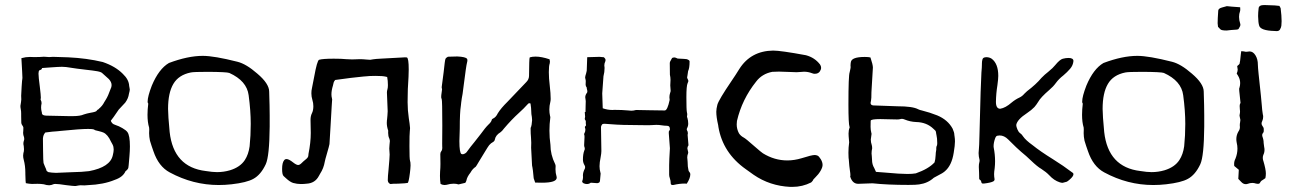

<svg xmlns="http://www.w3.org/2000/svg" viewBox="-20 -728 5114 762"><path d="M279.8 10.3H277.8Q270.5 10.3 242.7 6.8Q211.9 2 199.7 2Q195.8 2 194.3 2.4Q183.1 7.3 175.3 7.3Q165.5 7.3 153.8 3.4Q142.1 1.5 128.9 1.5L106.4 2Q95.2 1.5 82.5 -1Q82 -2.9 81.5 -10.7Q80.6 -30.8 80.6 -37.1V-42Q80.6 -70.3 74.2 -93.8Q71.8 -102.1 71.8 -110.4Q71.8 -115.7 72.8 -120.1Q75.2 -126.5 75.2 -135.7Q75.2 -141.6 74.2 -148.9Q72.8 -153.8 72.8 -157.7Q72.8 -164.6 74.7 -169.4Q76.2 -172.9 76.2 -176.8Q76.2 -183.1 73.2 -190.4Q71.8 -195.3 71.8 -202.6Q71.8 -204.6 72.3 -207.3Q72.8 -210 72.8 -221.7Q72.3 -225.6 68.4 -230.7Q64.5 -235.8 64.5 -241.2L64 -266.6V-277.3Q64 -287.1 62.5 -294.2Q61 -301.3 61 -307.6Q64 -324.7 64.5 -333.5L64 -347.7Q64 -355.5 65.9 -384.8L68.4 -418.9L69.3 -407.2V-412.1Q69.3 -421.4 67.9 -444.3Q65.9 -477.1 65.7 -483.4Q65.4 -489.7 64.9 -497.1L66.9 -497.6Q82 -502 98.6 -502Q110.8 -502 113.8 -501.5Q140.6 -501.5 147 -502.4L153.3 -502.9Q157.7 -502.9 162.1 -502.4Q168.5 -501.5 174.8 -501.5L190.4 -502.4L251 -500.5Q324.2 -497.1 387.7 -481.9Q438 -464.8 467.3 -435.1Q491.7 -412.1 492.7 -386.7Q493.2 -382.8 494.1 -379.2Q495.1 -375.5 495.1 -372.6Q495.1 -368.2 491.7 -355.5Q489.3 -337.4 477.1 -320.8L451.2 -293Q426.8 -256.8 419.9 -249Q420.4 -245.1 425 -239.7Q429.7 -234.4 438.5 -231.9Q451.2 -228 465.8 -219.5Q480.5 -210.9 485.4 -204.1Q495.6 -191.4 495.6 -146.5Q495.6 -129.9 493.7 -107.9L490.7 -72.8Q490.7 -68.4 489.3 -62Q487.8 -55.7 478 -48.3Q468.3 -25.4 435.5 -14.2Q391.1 4.4 328.6 6.8L314.9 7.8Q312 7.8 310.3 7.6Q308.6 7.3 299.3 7.3Q294.9 7.3 279.8 10.3ZM202.1 -42Q234.4 -43.5 259.8 -44.4Q308.6 -45.4 333.5 -48.8Q417.5 -64.5 427.7 -111.8Q431.2 -125.5 431.2 -134.8L430.2 -144Q430.2 -147.5 426.8 -154.3L426.3 -155.3Q423.3 -159.7 420.4 -166Q407.7 -194.3 390.1 -202.1Q384.3 -204.6 372.6 -207.5Q354 -211.4 354 -213.4L354.5 -213.9Q347.7 -216.3 330.1 -216.3Q298.3 -216.3 221.2 -208.5L207 -207Q191.9 -206.5 159.7 -202.1L158.7 -200.7Q151.4 -192.4 150.4 -178.2L150.9 -131.8Q151.4 -86.4 152.8 -81.1Q153.8 -77.1 158.2 -67.4Q164.1 -54.7 164.1 -52.7Q164.1 -48.8 171.9 -44.9Q184.1 -42.5 202.1 -42ZM253.9 -267.1H268.6Q298.3 -267.1 313 -273.9Q324.7 -277.8 338.4 -280.3Q362.3 -284.2 363.8 -288.6Q364.7 -291.5 371.6 -294.9L372.1 -295.9Q386.7 -308.1 393.6 -322.3Q396 -326.7 399.9 -332.5Q409.2 -347.2 418.9 -375Q422.9 -382.3 422.9 -390.1Q422.9 -402.3 412.1 -414.1L387.2 -436.5Q382.3 -442.4 365.7 -445.3Q349.1 -448.2 321.3 -451.2Q289.1 -454.6 242.7 -461.9Q234.4 -462.9 226.1 -462.9Q213.9 -462.9 179.7 -460.4Q162.6 -459.5 147 -458Q145.5 -451.7 140.6 -450.7Q138.7 -450.2 136.7 -449.2Q132.8 -446.3 132.8 -436Q132.8 -422.9 138.2 -382.3Q142.1 -350.6 142.1 -339.8Q142.1 -336.4 141.1 -333Q141.1 -331.5 142.6 -329.1Q145 -325.7 145 -317.4Q143.1 -309.6 143.1 -301.8Q143.1 -293.9 145 -286.1Q146.5 -281.7 146.5 -277.3Q147.9 -269.5 164.6 -269Z M841.3 -44.9Q867.7 -44.9 892.6 -52.2Q933.1 -64.5 951.7 -92.8Q966.3 -115.2 970.7 -147.5Q975.1 -189.5 975.1 -236.3Q975.1 -288.6 966.8 -350.1Q959.5 -407.2 890.1 -438.5Q879.9 -442.4 805.7 -442.9Q748.5 -442.9 737.3 -440.4Q689 -430.7 668 -395Q647 -359.4 647 -295.9Q647 -270 653.3 -204.1Q668.9 -64.5 796.4 -49.3Q823.2 -44.9 841.3 -44.9ZM848.1 6.3Q746.1 6.3 653.3 -43.9Q609.4 -67.4 588.9 -127.9Q581.5 -148.4 575.2 -169.4Q571.8 -185.5 571.8 -199.2L572.3 -213.9Q572.3 -219.2 571.8 -221.7Q565.4 -242.7 565.4 -272.5Q565.4 -293 568.4 -316.9Q565.9 -318.8 565.9 -324.7Q565.9 -345.2 582.5 -388.2Q610.4 -454.6 650.4 -478Q725.6 -506.3 784.7 -506.3Q830.1 -506.3 922.4 -482.9Q957.5 -474.1 1001 -436Q1048.3 -396 1048.3 -364.3L1049.8 -310.5Q1049.8 -287.1 1050.3 -270V-225.6Q1049.3 -107.9 1034.7 -76.2Q1015.1 -34.2 985.4 -18.1Q959 -3.4 898.9 3.4Q873 6.3 848.1 6.3Z M1529.8 2.4Q1520 -1 1519 -12.2Q1519 -27.8 1522 -54.7Q1526.4 -103 1526.4 -114.7Q1526.4 -122.6 1525.6 -127.9Q1524.9 -133.3 1524.9 -138.7Q1524.9 -146.5 1525.9 -153.8Q1526.9 -161.1 1527.3 -168.5Q1526.9 -173.3 1524.9 -178.7Q1520.5 -187.5 1520.5 -200.2V-206.1L1521 -208L1520.5 -210Q1515.1 -225.6 1515.1 -240.2Q1515.1 -245.6 1515.6 -250.5L1516.1 -253.4Q1516.6 -261.2 1517.6 -269.5Q1518.6 -277.8 1518.6 -286.6L1515.6 -360.8Q1515.6 -367.2 1517.6 -373.3Q1519.5 -379.4 1519.5 -390.1Q1519.5 -408.2 1516.6 -422.4L1510.7 -423.8Q1499 -426.8 1469.7 -426.8Q1445.8 -426.8 1429.2 -424.8L1422.4 -424.3Q1379.4 -420.4 1310.1 -410.6Q1309.6 -409.2 1307.6 -407Q1305.7 -404.8 1304.2 -400.4L1301.3 -388.2Q1295.4 -369.1 1295.4 -353.5Q1295.4 -345.2 1297.4 -337.9Q1298.3 -335.4 1298.3 -332.5Q1298.3 -330.6 1297.9 -328.9Q1297.4 -327.1 1296.4 -306.2Q1294.4 -267.6 1292 -229.5Q1289.6 -198.7 1287.6 -156.2Q1287.6 -153.8 1284.4 -142.8Q1281.2 -131.8 1277.8 -119.4Q1274.4 -106.9 1271.7 -97.9Q1269 -88.9 1269 -86.4Q1264.6 -60.1 1250.5 -38.6L1245.6 -29.8Q1230.5 -1 1197.3 1Q1185.5 2.4 1174.3 2.4Q1158.7 2.4 1143.1 -2Q1130.4 -6.3 1115.7 -20Q1111.3 -23.9 1105.5 -29.3Q1099.6 -34.7 1099.6 -57.6Q1099.6 -82.5 1107.9 -92.3Q1111.3 -96.7 1117.2 -96.7Q1126.5 -96.7 1143.1 -83.5Q1156.2 -73.2 1163.1 -73.2Q1169.4 -73.2 1176.3 -80.1Q1184.6 -88.4 1190.9 -93.3Q1197.3 -98.1 1200.7 -102.5Q1204.1 -106.9 1204.1 -114.3V-116.2Q1213.4 -162.1 1213.4 -200.7L1212.9 -225.6Q1212.4 -234.9 1212.4 -252.4Q1212.4 -267.6 1218 -278.6Q1223.6 -289.6 1223.6 -306.6Q1223.6 -319.3 1219.7 -331.8Q1215.8 -344.2 1215.8 -357.4L1216.3 -368.2Q1217.3 -371.1 1218.8 -381.8L1227.1 -424.3Q1238.3 -486.3 1246.1 -490.7Q1260.7 -495.1 1304.7 -495.1Q1336.4 -495.1 1353.5 -493.2Q1365.2 -492.2 1377 -492.2L1394 -492.7Q1400.4 -493.2 1407.2 -493.2Q1420.4 -493.2 1434.1 -491.7Q1443.8 -490.7 1449.2 -490.7Q1452.6 -490.7 1461.4 -492.7Q1467.8 -494.1 1497.8 -495.6Q1527.8 -497.1 1579.1 -500L1586.9 -500.5L1594.7 -500Q1602.1 -497.6 1602.1 -451.7Q1602.1 -428.7 1599.1 -383.3L1598.6 -375Q1598.6 -362.3 1598.1 -349.4Q1597.7 -336.4 1597.7 -322.3Q1597.7 -291 1602.5 -258.3Q1606 -237.8 1607.4 -219.7Q1607.4 -211.9 1606.4 -206.5Q1605 -196.3 1605 -147.9Q1605 -96.2 1607.2 -90.6Q1609.4 -85 1609.4 -71.3Q1608.9 -57.6 1606.9 -42Q1602.1 -3.4 1597.7 -2Q1593.3 -0.5 1559.1 1Q1535.6 1 1529.8 2.4Z M1744.6 6.3Q1736.3 6.3 1728.5 2Q1726.1 -12.2 1726.1 -30.3L1726.6 -46.9Q1728 -62 1728 -77.6L1727.5 -116.2Q1727.5 -123 1731.4 -127.9Q1735.4 -132.8 1735.4 -141.1Q1735.4 -142.6 1735.1 -144.3Q1734.9 -146 1734.9 -157.7Q1735.4 -180.7 1735.4 -229.5Q1735.4 -330.1 1732.9 -335.4Q1731 -337.9 1731 -342.8Q1731 -350.1 1732.7 -360.4Q1734.4 -370.6 1734.4 -373.5Q1734.4 -376 1733.6 -377.7Q1732.9 -379.4 1732.9 -381.8L1740.7 -441.4Q1745.6 -488.8 1747.8 -493.9Q1750 -499 1757.8 -502.9L1794.9 -503.9Q1828.1 -502.4 1833.5 -494.6Q1835 -492.2 1835 -488.8Q1835 -484.9 1833.5 -479.5Q1830.1 -467.3 1820.8 -393.1Q1817.4 -364.3 1815.9 -355.5Q1812.5 -338.4 1810.5 -321.8Q1810.1 -314.9 1809.1 -308.6Q1804.7 -282.7 1804.7 -217.3Q1803.2 -186.5 1803.2 -168Q1803.2 -121.1 1811.5 -116.7L1817.4 -115.7Q1829.1 -118.7 1834 -127Q1848.1 -146.5 1861.6 -162.6Q1875 -178.7 1887.7 -195.8Q1905.8 -221.2 1918.9 -233.9Q1929.7 -243.7 1931.6 -252Q1931.6 -254.9 1935.5 -256.8Q1948.2 -262.2 1955.6 -278.3Q1968.3 -298.8 1993.7 -323.7L2067.9 -401.4Q2079.1 -412.1 2079.6 -426.3Q2080.1 -495.1 2082 -499L2083 -500.5Q2092.8 -503.4 2105.5 -503.4Q2128.9 -503.4 2161.1 -492.7Q2162.6 -486.8 2162.6 -483.4Q2162.6 -479 2161.6 -475.6Q2158.2 -467.3 2158.2 -441.4Q2158.2 -417.5 2161.9 -387.5Q2165.5 -357.4 2165.5 -335.4Q2165.5 -329.1 2164.1 -323.2Q2160.2 -308.1 2160.2 -293.5Q2160.2 -280.3 2163.1 -267.1Q2164.1 -265.6 2164.1 -262.2Q2160.6 -235.4 2160.6 -209.5Q2160.6 -181.2 2164.6 -153.3Q2164.6 -114.3 2183.1 -77.1Q2185.1 -73.2 2185.1 -68.4Q2184.6 -65.9 2184.6 -56.2Q2184.6 -41.5 2189 -26.9L2189.5 -22.9Q2189.5 -2.9 2130.9 -2.9L2104 -3.4Q2101.1 -12.7 2099.1 -17.6Q2098.1 -18.6 2097.7 -24.4Q2094.7 -58.1 2093 -64.2Q2091.3 -70.3 2091.3 -76.7Q2090.8 -91.8 2089.8 -106Q2088.4 -123.5 2087.9 -141.6L2088.4 -161.6Q2088.4 -172.4 2087.4 -182.6Q2085.9 -196.8 2085.9 -218.3Q2085.9 -221.7 2087.9 -224.9Q2089.8 -228 2091.8 -251Q2091.8 -257.3 2090.8 -263.7Q2088.4 -274.9 2088.4 -286.6Q2088.4 -298.3 2085.4 -317.4Q2082.5 -318.4 2080.6 -318.4Q2077.6 -318.4 2075.2 -315.4Q2058.1 -296.4 2040 -280.3Q2010.3 -253.4 1980.5 -218.3Q1972.2 -207 1966.3 -203.1Q1946.8 -191.4 1943.8 -173.8Q1942.9 -168.5 1938.5 -165.5Q1927.7 -159.7 1921.4 -151.9Q1916.5 -145.5 1906.2 -128.4Q1893.6 -108.9 1881.6 -88.1Q1869.6 -67.4 1867.7 -65.9Q1855.5 -58.1 1847.2 -43Q1833.5 -25.9 1831.1 -11.7Q1830.6 -8.8 1826.7 -2.4Q1823.7 -1.5 1806.2 2.4Q1801.8 3.9 1799.8 3.9Q1791 1 1780.8 1Q1767.1 1 1752.4 5.4Q1748.5 6.3 1744.6 6.3Z M2650.4 6.3Q2642.6 6.3 2642.1 1Q2642.1 -10.7 2638.2 -21.5Q2635.7 -28.3 2635.7 -34.7V-73.2Q2635.7 -89.8 2638.7 -139.6Q2636.2 -178.7 2634.3 -198.2V-205.1Q2634.8 -207.5 2636.7 -210Q2638.7 -212.4 2638.7 -214.4L2638.2 -219.2Q2637.7 -228.5 2627 -228.8Q2616.2 -229 2606 -230.7Q2595.7 -232.4 2584.5 -232.4Q2577.1 -232.4 2570.3 -231.7Q2563.5 -231 2554.7 -231Q2545.4 -231.4 2519.5 -231.4Q2446.3 -231.4 2405.8 -234.9Q2382.8 -236.8 2378.9 -236.8Q2374 -236.8 2370.1 -234.9Q2365.2 -229 2365.2 -222.2L2366.7 -128.4Q2366.7 -119.6 2363.8 -104Q2359.4 -83 2359.4 -68.4Q2359.4 -55.7 2362.8 -43.5Q2363.8 -41.5 2363.8 -39.1Q2361.3 -16.1 2361.3 -12Q2361.3 -7.8 2359.4 -5.4Q2358.4 -2.4 2350.6 -1L2324.7 -2.9Q2317.9 2.4 2309.1 2.4Q2302.2 2.4 2295.4 -1Q2290.5 -3.9 2290.5 -8.3Q2293.9 -16.6 2293.9 -24.9L2293.5 -31.7Q2293.5 -44.4 2300.8 -58.1Q2302.2 -60.5 2302.2 -64.9Q2302.2 -68.8 2299.8 -72.3Q2293.5 -83 2293.5 -94.7Q2293.5 -116.2 2298.8 -130.4Q2300.8 -133.8 2300.8 -137.2Q2300.8 -141.6 2299.6 -144.3Q2298.3 -147 2298.3 -152.3Q2298.3 -159.7 2299.8 -184.1Q2299.8 -190.4 2298.8 -193.4Q2297.9 -194.3 2297.9 -195.3Q2297.9 -196.8 2298.8 -197.8Q2303.2 -205.1 2303.2 -212.9Q2303.2 -217.3 2301.3 -222.2Q2301.3 -225.6 2302.2 -226.1Q2305.2 -228.5 2305.7 -231Q2305.7 -233.9 2305.2 -235.8Q2304.7 -237.8 2304.7 -240.7L2305.2 -244.1Q2305.2 -249.5 2301.3 -253.9L2300.8 -256.8Q2300.8 -258.3 2301.3 -260Q2301.8 -261.7 2302.2 -264.2L2300.8 -283.2L2303.7 -283.7Q2303.7 -300.8 2304.2 -309.3Q2304.7 -317.9 2304.7 -326.7Q2304.7 -330.6 2303.7 -334.5Q2302.7 -338.4 2302.7 -341.8Q2302.7 -351.1 2309.6 -359.9Q2311 -361.8 2311 -364.7Q2311 -368.2 2310.5 -370.1Q2308.6 -375.5 2308.6 -380.4Q2304.2 -386.2 2304.2 -392.1L2304.7 -405.8Q2304.7 -410.2 2303.5 -413.8Q2302.2 -417.5 2302.2 -419.9Q2302.2 -423.3 2303.2 -426.8Q2306.6 -437 2308.6 -447.3Q2310.1 -480.5 2310.5 -501L2359.9 -502.4Q2364.3 -502 2368.4 -501.5Q2372.6 -501 2376 -501Q2383.3 -495.6 2383.3 -489.3Q2383.3 -486.8 2382.3 -484.4Q2378.4 -476.6 2378.4 -468.3Q2378.4 -463.4 2379.4 -458.5Q2379.4 -441.9 2375 -425.3Q2372.1 -389.6 2370.1 -357.4Q2370.1 -347.7 2372.1 -298.3Q2391.1 -291.5 2410.6 -291.5L2417.5 -292Q2448.2 -292 2474.1 -289.6Q2479.5 -288.6 2484.9 -288.6Q2494.1 -288.6 2504.4 -291.5Q2512.7 -291.5 2556.9 -290.5Q2601.1 -289.6 2618.2 -289.6Q2628.9 -289.6 2637.7 -331.5Q2636.7 -336.9 2636.7 -341.8Q2636.7 -350.6 2639.6 -359.4Q2641.6 -363.8 2641.6 -368.2L2640.1 -389.2L2641.1 -410.6Q2641.1 -420.9 2638.7 -431.6Q2638.2 -435.1 2638.2 -477.5Q2638.2 -482.9 2644.5 -492.7Q2646.5 -495.6 2647.5 -498Q2651.4 -500 2657.7 -500Q2661.1 -499.5 2669.4 -495.6Q2702.1 -494.1 2705.6 -493.2Q2716.8 -489.3 2716.8 -484.4Q2716.8 -457.5 2710.9 -445.8Q2710.9 -443.4 2710 -439.5Q2709 -435.5 2708.5 -429.2Q2708.5 -427.2 2707.8 -425Q2707 -422.9 2707 -421.4Q2707 -418 2709.5 -413.8Q2711.9 -409.7 2711.9 -406.2Q2711.9 -404.3 2709 -397.9Q2704.1 -387.7 2704.1 -342.3Q2704.1 -293 2706.1 -282.7Q2707.5 -278.3 2707.5 -273.4Q2707.5 -269.5 2706.5 -265.1Q2706.5 -262.2 2708 -260.7Q2711.4 -249 2711.4 -236.8Q2711.4 -227.5 2706.1 -217.8Q2705.6 -216.3 2705.6 -213.9Q2705.6 -212.4 2706.1 -211.9Q2710 -205.6 2710 -199.2Q2710 -195.8 2709 -192.4Q2709 -188.5 2712.4 -151.4Q2708 -145.5 2708 -138.7Q2708 -136.2 2711.4 -123.5Q2711.4 -121.1 2710.9 -119.6Q2707.5 -111.3 2707.5 -103Q2707.5 -98.6 2708.3 -94.5Q2709 -90.3 2709 -85.9Q2709.5 -63 2711.4 -58.1Q2711.9 -49.8 2715.8 -45.7Q2719.7 -41.5 2719.7 -36.6Q2719.7 -20.5 2705.6 1L2697.8 0.5Q2676.8 0.5 2653.8 5.9Z M3125 13.7H3116.2Q3035.2 9.8 2971.2 -34.2Q2955.6 -44.9 2939.9 -56.6Q2848.6 -121.1 2831.1 -224.6Q2830.6 -227.1 2830.6 -228.8Q2830.6 -230.5 2830.1 -231.9Q2822.8 -263.2 2822.8 -284.7Q2822.8 -295.9 2827.1 -312.5Q2832.5 -332 2883.3 -406.7Q2899.4 -430.2 2914.1 -454.1Q2959.5 -525.9 3048.3 -527.3Q3078.6 -527.3 3178.7 -508.8Q3213.4 -499.5 3234.4 -472.2Q3238.8 -465.8 3238.8 -459Q3238.8 -452.1 3233.9 -444.8Q3227.5 -435.1 3213.4 -435.1Q3208 -435.1 3202.6 -437.5Q3187 -443.4 3170.9 -443.4Q3164.1 -443.4 3157.2 -442.4Q3150.4 -441.4 3141.6 -441.4Q3127.4 -441.4 3107.7 -442.6Q3087.9 -443.8 3071.3 -443.8Q3054.2 -443.8 3044.9 -442.9Q3004.4 -435.1 2981 -404.3Q2924.8 -334 2904.8 -248Q2903.8 -241.2 2903.8 -234.4Q2903.8 -215.8 2912.6 -199.2Q2919.4 -188.5 2931.6 -182.1Q2939.5 -178.2 2974.1 -147.5Q3001.5 -123.5 3007.8 -119.6Q3053.7 -91.3 3104.5 -91.3Q3132.3 -91.3 3161.6 -100.1Q3201.2 -112.8 3213.4 -112.8Q3218.3 -112.8 3224.1 -110.6Q3230 -108.4 3237.3 -96.4Q3244.6 -84.5 3244.6 -73.2Q3244.6 -64 3236.6 -50Q3228.5 -36.1 3215.8 -23.9Q3206.5 -15.1 3206.5 -12.2Q3202.6 -6.8 3199.2 -3.9Q3164.6 13.7 3125 13.7Z M3585.4 5.9Q3502 5.9 3442.9 -0.5Q3395 1.5 3386.2 1.5Q3363.3 1.5 3354.5 -26.4H3354Q3355 -28.8 3355 -33.2Q3355 -39.6 3353 -51.8Q3350.6 -65.9 3348.6 -95.7Q3348.1 -97.2 3348.1 -98.9Q3348.1 -100.6 3347.7 -103.5L3347.2 -122.1Q3347.2 -142.6 3350.1 -163.1Q3349.6 -175.3 3348.1 -187L3347.7 -198.2Q3347.7 -211.4 3352.1 -222.2Q3352.1 -223.6 3351.6 -224.6Q3347.2 -236.3 3347.2 -313.5Q3347.2 -428.7 3352.1 -441.4Q3353.5 -445.3 3354 -450.2Q3354.5 -453.1 3355.2 -455.8Q3356 -458.5 3356 -461.9L3355.5 -466.3Q3355.5 -475.1 3356.9 -481.9Q3360.4 -502 3412.1 -502Q3426.8 -502 3434.6 -500Q3444.3 -471.2 3444.3 -460L3438.5 -362.3Q3438.5 -335 3437 -329.8Q3435.5 -324.7 3435.1 -319.8Q3435.1 -310.5 3445.8 -309.6Q3527.3 -306.2 3542 -306.2Q3602.1 -306.2 3624 -294.4Q3630.9 -291 3638.7 -289.6Q3670.4 -281.7 3699.7 -270Q3741.7 -252.4 3760.7 -217.3Q3767.6 -202.1 3767.6 -192.4Q3767.6 -189 3768.6 -185.5Q3770 -177.2 3770 -166.5Q3770 -150.9 3765.1 -122.1Q3757.3 -71.3 3730 -48.3Q3721.2 -40.5 3702.1 -31.2Q3695.3 -27.8 3686 -22.5Q3662.6 -1 3627.9 3.9Q3616.2 5.9 3585.4 5.9ZM3581.5 -37.6Q3601.1 -37.6 3614.7 -40Q3665 -57.6 3689 -83.5Q3692.4 -93.8 3693.4 -112.8Q3693.8 -124 3694.8 -127.4Q3695.8 -130.9 3695.8 -133.8V-139.6Q3695.8 -143.6 3697.3 -148.4Q3699.7 -150.9 3699.7 -159.7Q3699.7 -179.7 3696.3 -193.8Q3695.3 -195.8 3695.3 -199.7Q3694.3 -208 3692.1 -209.7Q3689.9 -211.4 3685.1 -216.3Q3658.2 -242.7 3616.2 -243.7Q3592.3 -244.6 3569.8 -253.9Q3564.5 -256.3 3559.6 -256.3Q3555.7 -256.3 3552 -255.1Q3548.3 -253.9 3540 -253.9Q3524.9 -253.9 3507.8 -254.6Q3490.7 -255.4 3474.1 -255.4Q3435.5 -255.4 3435.5 -248.5Q3435.5 -233.9 3435.1 -224.6Q3435.1 -212.4 3438 -201.2L3439 -196.8L3436 -174.3Q3436 -163.1 3439.9 -151.9Q3441.4 -146.5 3441.4 -139.2Q3439 -129.4 3439 -118.7L3439.9 -109.4Q3440.9 -101.1 3440.9 -93.8Q3440.9 -75.2 3449.7 -61Q3453.1 -54.7 3456.5 -45.9L3494.1 -43Q3551.8 -37.6 3581.5 -37.6Z M3884.8 0.5H3880.9Q3875.5 0.5 3874.5 -5.9Q3873.5 -12.2 3868.7 -14.6Q3866.2 -17.1 3866.2 -18.6Q3866.2 -33.2 3865.7 -43Q3865.2 -44.4 3864.7 -65.4Q3864.7 -76.2 3866.2 -81.3Q3867.7 -86.4 3867.7 -90.8V-92.8Q3863.8 -107.4 3863.8 -120.6Q3863.8 -128.4 3865 -136.7Q3866.2 -145 3867.2 -190.4Q3872.6 -409.2 3875 -439.9Q3877 -461.4 3877 -474.1V-477.1Q3877 -485.4 3879.4 -493.2Q3881.8 -501 3895 -501Q3906.2 -501 3915.5 -495.1Q3941.9 -475.6 3941.9 -426.8Q3941.9 -415 3938.5 -390.1Q3933.1 -356.9 3932.6 -323.7Q3932.6 -296.4 3949.7 -296.4Q3970.7 -299.8 3994.6 -320.8Q4009.8 -333.5 4026.9 -341.3Q4037.1 -346.2 4045.4 -356Q4050.8 -361.8 4056.2 -366.2Q4091.8 -393.1 4113.3 -418.9Q4126 -432.1 4140.1 -442.9Q4159.7 -459 4168 -469.7Q4186 -491.7 4198 -494.9Q4210 -498 4220.7 -498Q4240.2 -498 4240.2 -485.8Q4238.8 -468.8 4227.1 -455.1Q4215.3 -441.4 4200.2 -428.7Q4182.1 -414.6 4170.9 -399.2Q4159.7 -383.8 4144.5 -371.1Q4109.9 -341.3 4100.6 -324.2Q4093.8 -313 4085.4 -303.2Q4073.7 -291 4056.2 -279.3Q4016.6 -253.4 4013.2 -231.9Q4013.2 -225.6 4017.8 -214.6Q4022.5 -203.6 4027.8 -200.2Q4036.1 -194.3 4040.5 -186.5Q4050.8 -171.4 4078.1 -151.9Q4108.4 -127.4 4158.7 -96.2Q4199.7 -70.8 4238.3 -41.5Q4240.2 -39.6 4240.2 -36.6Q4240.2 -28.3 4225.6 -15.6Q4217.8 -8.8 4213.9 -6.8Q4198.7 -2.4 4197.3 -2.4Q4192.4 -2.4 4186 -4.4Q4163.1 -11.7 4144 -32.7Q4131.8 -45.4 4112.8 -57.6Q4097.2 -66.4 4071.3 -91.3Q4053.2 -108.9 4032.7 -125.5Q4019 -136.7 3981 -174.8Q3965.3 -190.4 3947.3 -190.4Q3942.9 -190.4 3937.7 -189.2Q3932.6 -188 3929.2 -178.2Q3923.3 -161.6 3923.3 -147L3923.8 -142.1Q3929.2 -115.2 3929.2 -87.9Q3929.2 -74.7 3927.7 -61Q3925.3 -44.9 3925.3 -37.1Q3925.3 -27.3 3927.2 -16.6Q3927.2 -11.2 3922.4 -8.3Q3913.1 -2.9 3884.8 0.5Z M4550.3 -44.9Q4576.7 -44.9 4601.6 -52.2Q4642.1 -64.5 4660.6 -92.8Q4675.3 -115.2 4679.7 -147.5Q4684.1 -189.5 4684.1 -236.3Q4684.1 -288.6 4675.8 -350.1Q4668.5 -407.2 4599.1 -438.5Q4588.9 -442.4 4514.6 -442.9Q4457.5 -442.9 4446.3 -440.4Q4397.9 -430.7 4377 -395Q4356 -359.4 4356 -295.9Q4356 -270 4362.3 -204.1Q4377.9 -64.5 4505.4 -49.3Q4532.2 -44.9 4550.3 -44.9ZM4557.1 6.3Q4455.1 6.3 4362.3 -43.9Q4318.4 -67.4 4297.9 -127.9Q4290.5 -148.4 4284.2 -169.4Q4280.8 -185.5 4280.8 -199.2L4281.2 -213.9Q4281.2 -219.2 4280.8 -221.7Q4274.4 -242.7 4274.4 -272.5Q4274.4 -293 4277.3 -316.9Q4274.9 -318.8 4274.9 -324.7Q4274.9 -345.2 4291.5 -388.2Q4319.3 -454.6 4359.4 -478Q4434.6 -506.3 4493.7 -506.3Q4539.1 -506.3 4631.3 -482.9Q4666.5 -474.1 4710 -436Q4757.3 -396 4757.3 -364.3L4758.8 -310.5Q4758.8 -287.1 4759.3 -270V-225.6Q4758.3 -107.9 4743.7 -76.2Q4724.1 -34.2 4694.3 -18.1Q4668 -3.4 4607.9 3.4Q4582 6.3 4557.1 6.3Z M4924.3 2.9Q4914.1 2.9 4905.8 -6.3L4894.5 -18.1L4896.5 -54.2L4878.4 -69.3Q4877.9 -73.2 4877.9 -77.1Q4877.9 -88.4 4883.3 -98.6Q4891.1 -118.2 4891.1 -138.2Q4891.1 -149.9 4888.2 -161.6Q4886.7 -168.9 4886.7 -175.8Q4886.7 -192.4 4895.5 -207Q4900.9 -214.4 4900.9 -223.6Q4900.9 -227.1 4900.4 -230.5Q4900.4 -237.3 4901.6 -242.2Q4902.8 -247.1 4902.8 -252Q4902.3 -256.3 4900.9 -261.2Q4899.4 -266.1 4899.4 -269Q4899.4 -271.5 4899.9 -273.4Q4901.4 -279.8 4901.4 -286.1Q4901.4 -290.5 4900.6 -295.2Q4899.9 -299.8 4899.9 -307.6Q4899.9 -314 4903.3 -319.8Q4898.9 -364.3 4898.4 -366.2Q4897.9 -370.6 4897.9 -374.5Q4897.9 -377.9 4899.4 -380.9Q4901.9 -389.6 4901.9 -398.4Q4901.9 -414.1 4893.1 -428.2L4888.2 -436Q4892.1 -445.3 4892.1 -451.7Q4892.1 -454.6 4890.1 -465.8Q4897.9 -472.2 4899.4 -474.6Q4901.4 -479.5 4904.8 -515.1L4906.2 -524.9Q4908.2 -524.4 4912.6 -524.4Q4915.5 -524.4 4917.5 -523.9Q4921.4 -522.5 4925.3 -522.5Q4927.7 -522.5 4930.7 -522.9Q4935.1 -523.9 4939 -523.9Q4953.1 -523.9 4962.6 -508.5Q4972.2 -493.2 4972.2 -470.7Q4972.2 -462.4 4975.1 -434.1Q4986.8 -326.7 4987.8 -309.6Q4988.8 -292.5 4991.7 -274.9Q4993.2 -270 4993.2 -264.6Q4993.2 -255.9 4989.7 -248Q4986.8 -242.7 4986.8 -237.8Q4986.8 -232.4 4991 -227.1Q4995.1 -221.7 4995.4 -217.8Q4995.6 -213.9 4995.6 -210.9Q4995.6 -207.5 4995.1 -204.1Q4989.3 -197.3 4989.3 -191.4Q4989.3 -189 4990.2 -186Q4995.1 -173.8 4995.1 -160.6Q4995.6 -152.8 4997.1 -145Q4998.5 -139.2 4998.5 -133.3Q4998.5 -122.6 4993.7 -112.8Q4991.7 -107.4 4991.7 -101.6Q4991.7 -96.7 4993.2 -91.3Q4993.2 -90.8 4993.7 -90.3Q5003.9 -55.7 5003.9 -39.6Q5003.9 -30.3 5002 -21Q4998 -17.6 4993.9 -15.4Q4989.7 -13.2 4986.6 -10.7Q4983.4 -8.3 4981.2 -3.7Q4979 1 4975.8 1.2Q4972.7 1.5 4971.2 1.5Q4967.8 1.5 4964.4 0.5Q4957.5 -2 4950.2 -2Q4940.9 -2 4932.1 1.5Q4927.7 2.9 4924.3 2.9ZM4848.1 -606.9Q4828.1 -606.9 4823.5 -611.6Q4818.8 -616.2 4814 -621.6Q4813 -627.4 4812.5 -635.7Q4812.5 -652.3 4814.9 -686Q4815.4 -694.3 4829.6 -698.2Q4839.4 -701.2 4849.1 -703.6Q4859.4 -702.1 4901.9 -699.2L4902.3 -691.4Q4902.3 -686 4901.4 -683.6Q4897.5 -672.9 4897.5 -661.1Q4897.5 -647.9 4902.3 -633.3Q4902.8 -631.8 4902.8 -629.9Q4902.8 -627 4901.4 -623.8Q4899.9 -620.6 4898.4 -618.2Q4897 -615.7 4895.3 -612.8Q4893.6 -609.9 4866.2 -608.9ZM5062.5 -695.8Q5066.4 -665 5066.4 -644Q5066.4 -633.8 5065.4 -626Q5064.9 -619.6 5059.6 -610.4Q5055.7 -604.5 5046.4 -604.5Q5043 -604.5 5039.1 -605Q4981.9 -606.4 4977.1 -627Q4973.6 -638.2 4973.1 -664.1L4973.6 -679.2L4975.1 -694.3Q4975.6 -708 4997.1 -708H4998Q5004.9 -707.5 5039.1 -706.5L5057.6 -704.6Q5062.5 -696.3 5062.5 -695.8Z"/></svg>

Font: Kurland
Style: Regular
Weight: 400
Designer: GGBot
Version: 0.22